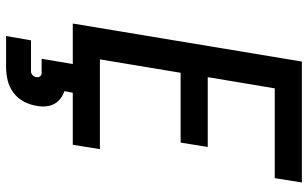

<svg xmlns="http://www.w3.org/2000/svg" viewBox="-206 -568 989 616"><g transform="rotate(90 288.0 -260.5)"><path d="M56 0H445L459 -87H171L214 -346H438L452 -433H228L264 -648H552L566 -735H178ZM96 214H196Q217 214 238 209Q259 204 277.5 190.5Q296 177 306.5 157Q317 137 320 116Q324 97 320.5 78Q317 59 304 46Q291 33 273 27L278 0H186L169 100H215Q222 100 225.5 105Q229 110 228 117Q227 124 221.5 129Q216 134 210 134H110Z"/></g></svg>

Font: Iosevka Sparkle Medium Oblique
Style: Regular
Weight: 500
Italic angle: -9°
Designer: Belleve Invis
Foundry: Belleve Invis
Version: Version 4.5.0; ttfautohint (v1.8.3)